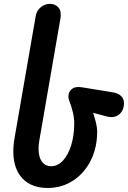

<svg xmlns="http://www.w3.org/2000/svg" viewBox="-20 -948 650 975"><path d="M222.5 6.5Q157 6.5 114.5 -24Q72 -54.5 56.2 -111Q40.5 -167.5 53.5 -244.5L161.5 -867.5Q166.5 -895 187.8 -911.8Q209 -928.5 233 -928.5Q260.5 -928.5 276.5 -910.2Q292.5 -892 287.5 -858L180 -236.5Q173 -196.5 177.8 -166.8Q182.5 -137 198.2 -120.5Q214 -104 240 -104Q273.5 -104 299.8 -132.5Q326 -161 341.5 -210.5Q357 -260 357 -323Q357 -349 349.8 -379Q342.5 -409 331 -438.5Q325.5 -452.5 328.8 -470Q332 -487.5 348.8 -498.8Q365.5 -510 400.5 -504L556 -478.5Q580 -474.5 594.8 -460.5Q609.5 -446.5 609.5 -425Q609.5 -386 584 -366Q558.5 -346 519 -357.5L453 -375Q462.5 -345.5 468 -321.8Q473.5 -298 473.5 -280.5Q473.5 -198 440.8 -133Q408 -68 351 -30.8Q294 6.5 222.5 6.5Z"/></svg>

Font: Edu AU VIC WA NT Pre SemiBold
Style: Regular
Weight: 600
Designer: Tina and Corey Anderson, Eben Sorkin, Mirko Velimirovic
Foundry: Google for Education
Version: Version 1.001